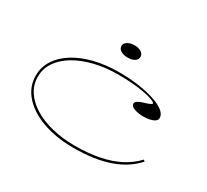

<svg xmlns="http://www.w3.org/2000/svg" viewBox="-142 -919 1238 1151"><g transform="rotate(30 476.5 -343.0)"><path d="M477 15Q356 15 263 -18.5Q170 -52 117.5 -111.5Q65 -171 65 -248Q65 -307 96 -355.5Q127 -404 184 -440Q241 -476 319 -495.5Q397 -515 491 -515Q559 -515 620.5 -506.5Q682 -498 731 -482.5Q780 -467 808 -445.5Q836 -424 836 -398Q836 -384 823 -375Q810 -366 789.5 -361.5Q769 -357 746 -357Q712 -357 684 -366.5Q656 -376 656 -395Q656 -406 670 -415Q684 -424 709 -431Q757 -445 757 -453Q757 -462 724 -473Q691 -484 631.5 -492Q572 -500 491 -500Q403 -500 328 -481.5Q253 -463 197 -429.5Q141 -396 110 -350Q79 -304 79 -248Q79 -193 109 -147.5Q139 -102 192.5 -69Q246 -36 319 -18Q392 0 477 0Q570 0 645 -15Q720 -30 778 -60Q836 -90 878 -135L888 -127Q857 -92 816.5 -65.5Q776 -39 725 -21Q674 -3 612.5 6Q551 15 477 15ZM488 -701Q517 -701 535 -689Q553 -677 553 -658Q553 -639 535 -627.5Q517 -616 488 -616Q459 -616 440 -627.5Q421 -639 421 -658Q421 -677 440 -689Q459 -701 488 -701Z"/></g></svg>

Font: Kalnia Expanded Thin
Style: Regular
Weight: 250
Width: 7
Designer: Frida Medrano
Foundry: Frida Medrano
Version: Version 1.105